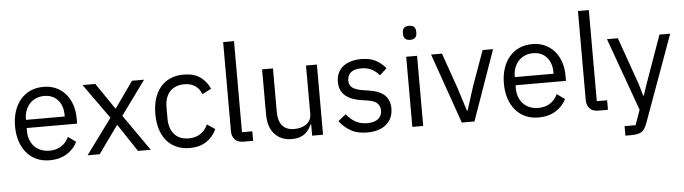

<svg xmlns="http://www.w3.org/2000/svg" viewBox="-53 -974 5013 1407"><g transform="rotate(-5 2453.0 -270.0)"><path d="M279 12Q226 12 183.5 -7Q141 -26 110.5 -61.5Q80 -97 63.5 -146.5Q47 -196 47 -258Q47 -319 63.5 -369Q80 -419 110.5 -454.5Q141 -490 183.5 -509Q226 -528 279 -528Q331 -528 372 -509Q413 -490 442 -456.5Q471 -423 486.5 -377Q502 -331 502 -276V-238H131V-214Q131 -181 141.5 -152.5Q152 -124 171.5 -103Q191 -82 219.5 -70Q248 -58 284 -58Q333 -58 369.5 -81Q406 -104 426 -147L483 -106Q458 -53 405 -20.5Q352 12 279 12ZM279 -461Q246 -461 219 -449.5Q192 -438 172.5 -417Q153 -396 142 -367.5Q131 -339 131 -305V-298H416V-309Q416 -378 378.5 -419.5Q341 -461 279 -461Z M558 0 749 -260 566 -516H660L791 -324H794L930 -516H1019L837 -266L1023 0H929L795 -202H792L647 0Z M1309 12Q1255 12 1212 -7Q1169 -26 1139.5 -61Q1110 -96 1094.5 -146Q1079 -196 1079 -258Q1079 -320 1094.5 -370Q1110 -420 1139.5 -455Q1169 -490 1212 -509Q1255 -528 1309 -528Q1386 -528 1432.5 -494.5Q1479 -461 1502 -407L1435 -373Q1421 -413 1389 -435Q1357 -457 1309 -457Q1273 -457 1246 -445.5Q1219 -434 1201 -413.5Q1183 -393 1174 -364.5Q1165 -336 1165 -302V-214Q1165 -146 1201.5 -102.5Q1238 -59 1309 -59Q1406 -59 1449 -149L1507 -110Q1482 -54 1432.5 -21Q1383 12 1309 12Z M1705 0Q1663 0 1641.5 -23.5Q1620 -47 1620 -83V-740H1700V-70H1776V0Z M2210 -84H2206Q2198 -66 2186.5 -48.5Q2175 -31 2158 -17.5Q2141 -4 2117 4Q2093 12 2061 12Q1981 12 1934 -39.5Q1887 -91 1887 -185V-516H1967V-199Q1967 -60 2085 -60Q2109 -60 2131.5 -66Q2154 -72 2171.5 -84Q2189 -96 2199.5 -114.5Q2210 -133 2210 -159V-516H2290V0H2210Z M2615 12Q2543 12 2494.5 -15.5Q2446 -43 2411 -89L2468 -135Q2498 -97 2535 -76.5Q2572 -56 2621 -56Q2672 -56 2700.5 -78Q2729 -100 2729 -140Q2729 -170 2709.5 -191.5Q2690 -213 2639 -221L2598 -227Q2562 -232 2532 -242.5Q2502 -253 2479.5 -270.5Q2457 -288 2444.5 -314Q2432 -340 2432 -376Q2432 -414 2446 -442.5Q2460 -471 2484.5 -490Q2509 -509 2543 -518.5Q2577 -528 2616 -528Q2679 -528 2721.5 -506Q2764 -484 2796 -445L2743 -397Q2726 -421 2693 -440.5Q2660 -460 2610 -460Q2560 -460 2534.5 -438.5Q2509 -417 2509 -380Q2509 -342 2534.5 -325Q2560 -308 2608 -300L2648 -294Q2734 -281 2770 -244.5Q2806 -208 2806 -149Q2806 -74 2755 -31Q2704 12 2615 12Z M2987 -637Q2961 -637 2949.5 -649.5Q2938 -662 2938 -682V-695Q2938 -715 2949.5 -727.5Q2961 -740 2987 -740Q3013 -740 3024.5 -727.5Q3036 -715 3036 -695V-682Q3036 -662 3024.5 -649.5Q3013 -637 2987 -637ZM2947 -516H3027V0H2947Z M3311 0 3130 -516H3210L3300 -260L3356 -84H3361L3417 -260L3509 -516H3586L3404 0Z M3875 12Q3822 12 3779.5 -7Q3737 -26 3706.5 -61.5Q3676 -97 3659.5 -146.5Q3643 -196 3643 -258Q3643 -319 3659.5 -369Q3676 -419 3706.5 -454.5Q3737 -490 3779.5 -509Q3822 -528 3875 -528Q3927 -528 3968 -509Q4009 -490 4038 -456.5Q4067 -423 4082.5 -377Q4098 -331 4098 -276V-238H3727V-214Q3727 -181 3737.5 -152.5Q3748 -124 3767.5 -103Q3787 -82 3815.5 -70Q3844 -58 3880 -58Q3929 -58 3965.5 -81Q4002 -104 4022 -147L4079 -106Q4054 -53 4001 -20.5Q3948 12 3875 12ZM3875 -461Q3842 -461 3815 -449.5Q3788 -438 3768.5 -417Q3749 -396 3738 -367.5Q3727 -339 3727 -305V-298H4012V-309Q4012 -378 3974.5 -419.5Q3937 -461 3875 -461Z M4315 0Q4273 0 4251.5 -23.5Q4230 -47 4230 -83V-740H4310V-70H4386V0Z M4810 -516H4889L4658 120Q4649 143 4640 158.5Q4631 174 4618 183Q4605 192 4585.5 196Q4566 200 4538 200H4497V130H4578L4617 20L4424 -516H4504L4628 -165L4652 -81H4657L4685 -165Z"/></g></svg>

Font: IBM Plex Sans KR
Style: Regular
Weight: 400
Designer: Mike Abbink; Paul van der Laan; Pieter van Rosmalen; Wujin Sim; Chorong Kim; Dohee Lee;
Foundry: Sandoll Inc.
Version: Version 1.001